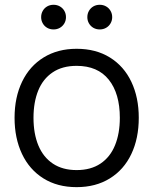

<svg xmlns="http://www.w3.org/2000/svg" viewBox="-20 -756 632 791"><path d="M40 -270.7Q40 -355.2 71.1 -419.6Q102.2 -484 160.1 -519.5Q218 -555 295.7 -555Q375.2 -555 432.9 -519.1Q490.7 -483.2 521.2 -418.8Q551.7 -354.5 551.7 -270.7Q551.7 -185.7 520.9 -121.1Q490.2 -56.5 432.2 -20.8Q374.3 15 295.7 15Q216.5 15 158.8 -21.1Q101.2 -57.2 70.6 -121.9Q40 -186.7 40 -270.7ZM473.7 -270.7Q473.7 -370.5 428.2 -427.6Q382.7 -484.7 295.7 -484.7Q236.5 -484.7 196.8 -457.8Q157 -431 137.5 -383Q118 -335 118 -270.7Q118 -205 138.2 -156.5Q158.5 -108 198.2 -81.7Q238 -55.3 295.7 -55.3Q354.2 -55.3 394.1 -82.1Q434 -108.8 453.8 -157.4Q473.7 -206 473.7 -270.7ZM339.8 -685.3Q339.8 -699.7 346.5 -711.3Q353.2 -723 364.8 -729.7Q376.5 -736.3 391 -736.3Q405.2 -736.3 416.9 -729.7Q428.7 -723 435.4 -711.3Q442.2 -699.7 442.2 -685.3Q442.2 -671.3 435.4 -659.7Q428.7 -648 416.9 -641.3Q405.2 -634.7 391 -634.7Q376.5 -634.7 364.8 -641.3Q353.2 -648 346.5 -659.7Q339.8 -671.3 339.8 -685.3ZM149.5 -685.3Q149.5 -699.7 156.2 -711.3Q162.8 -723 174.5 -729.7Q186.2 -736.3 200.7 -736.3Q214.8 -736.3 226.6 -729.7Q238.3 -723 245.1 -711.3Q251.8 -699.7 251.8 -685.3Q251.8 -671.3 245.1 -659.7Q238.3 -648 226.6 -641.3Q214.8 -634.7 200.7 -634.7Q186.2 -634.7 174.5 -641.3Q162.8 -648 156.2 -659.7Q149.5 -671.3 149.5 -685.3Z"/></svg>

Font: Tap Sans
Style: Regular
Weight: 400
Designer: Tap Payments
Foundry: Tap Payments
Version: Version 1.001;Glyphs 3.1.2 (3151)